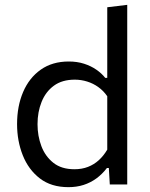

<svg xmlns="http://www.w3.org/2000/svg" viewBox="-20 -762 618 793"><path d="M262.5 11Q191.5 11 144.5 -25.2Q97.5 -61.5 74 -120.8Q50.5 -180 50.5 -249.5Q50.5 -323.5 75.5 -382Q100.5 -440.5 148.2 -474.2Q196 -508 264 -508Q298.5 -508 327.2 -498.8Q356 -489.5 378 -474.2Q400 -459 414.5 -440.5H423V-493.5Q423 -556.5 423 -615.8Q423 -675 423 -732L505.5 -742Q505.5 -681.5 505.5 -620.8Q505.5 -560 505.5 -493.5V-219Q505.5 -157.5 505.5 -106.5Q505.5 -55.5 505.5 0H433.5L429.5 -68H421.5Q402 -42.5 378 -25Q354 -7.5 325.2 1.8Q296.5 11 262.5 11ZM287.5 -63Q318.5 -63 343.5 -72.8Q368.5 -82.5 388.2 -100.5Q408 -118.5 423 -144V-364.5Q407.5 -387 386.2 -402.2Q365 -417.5 340 -425.2Q315 -433 289 -433Q236.5 -433 202.5 -408Q168.5 -383 151.8 -341.2Q135 -299.5 135 -249Q135 -200.5 151 -158.2Q167 -116 200.5 -89.5Q234 -63 287.5 -63Z"/></svg>

Font: Commissioner Thin
Style: Regular
Weight: 400
Version: Version 1.000